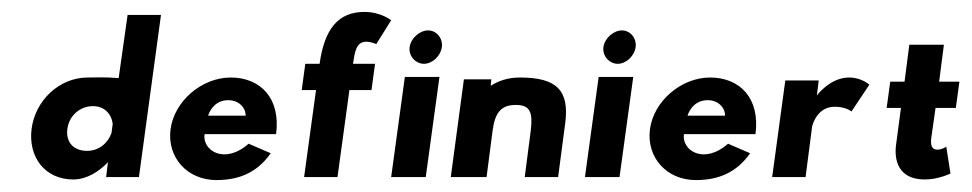

<svg xmlns="http://www.w3.org/2000/svg" viewBox="-20 -297 1630 322"><path d="M93 -81C96 -103 114 -119 136 -119C154 -119 167 -107 169 -89L167 -74C161 -57 146 -44 126 -44C103 -44 90 -59 93 -81ZM213 0 250 -272H194L179 -166C157 -168 137 -167 127 -167C79 -167 39 -128 33 -81C27 -34 55 4 103 4C125 4 146 -9 161 -25L158 0Z M329 -103C333 -115 343 -129 363 -129C380 -129 392 -117 392 -103ZM397 -56C356 -20 319 -45 323 -72H443C451 -132 417 -167 367 -167C318 -167 272 -127 266 -80C260 -33 294 5 343 5C380 5 411 -7 434 -40Z M516 -190H492L486 -146H510L490 0H546L566 -146H603L609 -190H572C575 -209 577 -227 594 -227C603 -227 611 -223 611 -223L636 -263C636 -263 619 -277 591 -277C547 -277 524 -248 516 -190Z M667 -218C665 -203 677 -190 691 -190C705 -190 719 -203 721 -218C723 -233 712 -246 698 -246C684 -246 669 -233 667 -218ZM636 0H694L717 -168H659Z M796 0 806 -77C810 -109 821 -121 845 -121C869 -121 874 -109 870 -77L860 0H916L928 -91C935 -146 913 -167 852 -167C831 -167 815 -161 803 -153L804 -164H758L736 0Z M992 -218C990 -203 1002 -190 1016 -190C1030 -190 1044 -203 1046 -218C1048 -233 1037 -246 1023 -246C1009 -246 994 -233 992 -218ZM961 0H1019L1042 -168H984Z M1133 -103C1137 -115 1147 -129 1167 -129C1184 -129 1196 -117 1196 -103ZM1201 -56C1160 -20 1123 -45 1127 -72H1247C1255 -132 1221 -167 1171 -167C1122 -167 1076 -127 1070 -80C1064 -33 1098 5 1147 5C1184 5 1215 -7 1238 -40Z M1353 -162H1297L1275 0H1331L1342 -85C1343 -89 1351 -118 1380 -118C1399 -118 1408 -110 1408 -110L1438 -155C1438 -155 1425 -167 1404 -167C1372 -167 1350 -137 1350 -137Z M1497 -160H1473L1467 -116H1491L1483 -56C1479 -29 1486 4 1531 4C1554 4 1574 -6 1574 -6L1567 -51C1567 -51 1560 -46 1552 -46C1543 -46 1540 -53 1542 -67L1549 -116H1583L1589 -160H1555L1563 -222H1505Z"/></svg>

Font: Hussar Tani
Style: DwaKurs
Weight: 700
Foundry: Cannot Into Space Fonts
Version: Version 0.92